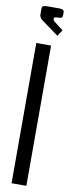

<svg xmlns="http://www.w3.org/2000/svg" viewBox="-109 -1035 406 1067"><g transform="rotate(10 94.0 -501.5)"><path d="M36.6 -982.4Q36.6 -990.7 37.8 -994.1Q39.1 -997.6 45.9 -1000.2Q52.7 -1002.9 67.9 -1002.9H130.4Q141.6 -1002.9 148.4 -1001.5Q155.3 -1000 158 -996.3Q160.6 -992.7 161.1 -990.2Q161.6 -987.8 161.6 -982.4V-971.7Q161.6 -959.5 156.5 -955.3Q151.4 -951.2 130.4 -951.2Q112.8 -951.2 112.8 -940.4Q112.8 -934.1 121.1 -925.8L172.9 -886.2L149.9 -851.1L50.3 -923.8Q37.6 -935.1 36.6 -951.2ZM125 -791.5V0H41.5V-791.5Z"/></g></svg>

Font: Gputeks
Style: Regular
Weight: 500
Version: Version 0.9